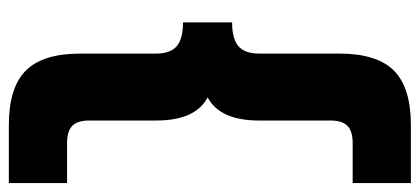

<svg xmlns="http://www.w3.org/2000/svg" viewBox="-275 -465 940 430"><g transform="rotate(-90 195.0 -250.0)"><path d="M140.1 20V-140.1Q140.1 -227.5 191.9 -254.9Q140.1 -282.2 140.1 -370.1V-520Q140.1 -546.4 128.2 -558.1Q116.2 -569.8 89.8 -569.8H0V-700.2H129.9Q213.9 -700.2 252 -662.1Q290 -624 290 -540V-370.1Q290 -338.4 306.6 -324.2Q323.2 -310.1 359.9 -310.1V-200.2Q323.2 -200.2 306.6 -186Q290 -171.9 290 -140.1V40Q290 124 252 162.1Q213.9 200.2 129.9 200.2H0V69.8H89.8Q116.2 69.8 128.2 58.1Q140.1 46.4 140.1 20Z"/></g></svg>

Font: Fivo Sans Heavy
Style: Regular
Weight: 900
Designer: Alexander Slobzheninov
Foundry: Alexander Slobzheninov
Version: 1.0